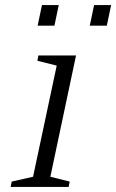

<svg xmlns="http://www.w3.org/2000/svg" viewBox="-20 -735 457 755"><path d="M203 -477 127 -496 131 -517H279L178 -40L254 -21L250 0H22L26 -21L110 -40ZM350 -715H417L400 -634H333ZM145 -715H211L194 -634H128ZM350 -715H417L400 -634H333ZM145 -715H211L194 -634H128Z"/></svg>

Font: Afta serif
Style: Italic
Weight: 400
Italic angle: -12°
Designer: parq.ink
Foundry: Oriol Esparraguera Font
Version: Version 1.000